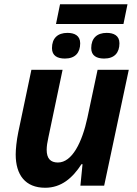

<svg xmlns="http://www.w3.org/2000/svg" viewBox="-20 -875 644 905"><path d="M244 -762H562L581 -855H263ZM286 -599C335 -599 358 -627 358 -671C358 -708 330 -720 298 -720C252 -720 225 -695 225 -648C225 -612 251 -599 286 -599ZM471 -599C520 -599 543 -627 543 -671C543 -708 515 -720 483 -720C437 -720 410 -695 410 -648C410 -612 436 -599 471 -599ZM193 10C269 10 322 -36 364 -101H369L359 0H471L587 -546H440L392 -320C367 -204 320 -109 253 -109C218 -109 200 -128 200 -169C200 -185 203 -205 208 -227L275 -546H128L66 -251C58 -212 54 -171 54 -147C54 -51 99 10 193 10Z"/></svg>

Font: Noto Sans
Style: Bold Italic
Weight: 700
Italic angle: -12°
Designer: Monotype Design Team
Foundry: Monotype Imaging Inc.
Version: Version 2.013